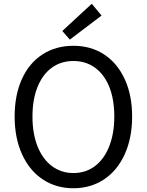

<svg xmlns="http://www.w3.org/2000/svg" viewBox="-20 -990 782 1023"><path d="M58 -369Q58 -484 97 -569.5Q136 -655 207 -700.5Q278 -746 371 -746Q464 -746 534.5 -700Q605 -654 644.5 -568.5Q684 -483 684 -369Q684 -255 644.5 -168Q605 -81 534 -34Q463 13 371 13Q279 13 208 -34Q137 -81 97.5 -168Q58 -255 58 -369ZM486 -105Q535 -142 562 -210.5Q589 -279 589 -369Q589 -461 562 -528Q535 -594 486 -629.5Q437 -665 371 -665Q306 -665 257 -630Q208 -595 180.5 -528Q153 -461 153 -369Q153 -277 180.5 -209Q208 -141 257.5 -104.5Q307 -68 371 -68Q437 -68 486 -105ZM312 -825 469 -970 521 -907 352 -779Z"/></svg>

Font: Merged Yaku Han JP
Style: Regular
Weight: 400
Designer: Ryoko NISHIZUKA 西塚涼子 (kana, bopomofo & ideographs); Paul D. Hunt (Latin, Greek & Cyrillic); Sandoll Communications 산돌커뮤니
Foundry: Adobe
Version: Version 2.004